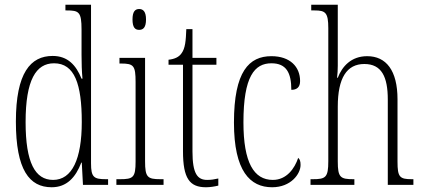

<svg xmlns="http://www.w3.org/2000/svg" viewBox="-20 -780 1786 810"><path d="M198 10C261 10 299 -31 323 -94H325L330 0H436V-24H427C376 -24 364 -32 364 -91V-760H256V-736H261C313 -736 324 -730 324 -655V-548C324 -513 325 -479 328 -448H324C301 -505 266 -544 202 -544C109 -544 47 -473 47 -267C47 -63 104 10 198 10ZM204 -21C128 -21 88 -94 88 -265C88 -443 132 -513 208 -513C295 -513 325 -425 325 -265C325 -109 284 -21 204 -21Z M567 -654C584 -654 596 -664 596 -698C596 -731 584 -742 567 -742C550 -742 539 -731 539 -698C539 -664 550 -654 567 -654ZM471 0H670V-24H657C602 -24 592 -32 592 -100V-536H484V-512H491C544 -512 552 -503 552 -434V-99C552 -31 542 -24 486 -24H471Z M849 10C866 10 885 7 901 3V-27C883 -23 871 -21 854 -21C813 -21 792 -47 792 -141V-507H893V-536H792V-657H766C764 -609 762 -576 745 -554C735 -540 718 -531 691 -528V-507H752V-142C752 -27 780 10 849 10Z M1128 10C1207 10 1248 -46 1248 -84C1248 -100 1245 -108 1238 -114C1223 -69 1189 -21 1131 -21C1051 -21 1007 -94 1007 -264C1007 -458 1054 -513 1125 -513C1188 -513 1209 -473 1209 -401C1231 -401 1246 -411 1246 -438C1246 -498 1204 -543 1125 -543C1031 -543 967 -479 967 -263C967 -58 1035 10 1128 10Z M1290 0H1475V-24H1471C1416 -24 1405 -31 1405 -99V-330C1405 -451 1443 -510 1517 -510C1590 -510 1616 -456 1616 -360V0H1724V-24H1717C1666 -24 1657 -33 1657 -98V-361C1657 -483 1609 -543 1529 -543C1461 -543 1423 -499 1405 -452H1402C1404 -468 1405 -486 1405 -503V-760H1293V-736H1307C1353 -736 1365 -727 1365 -661V-100C1365 -31 1354 -24 1299 -24H1290Z"/></svg>

Font: Noto Serif Tamil ExtraCondensed ExtraLight
Style: Regular
Weight: 200
Width: 2
Designer: Indian Type Foundry, Tom Grace, and the Monotype Design Team
Foundry: Monotype Imaging Inc.
Version: Version 2.004